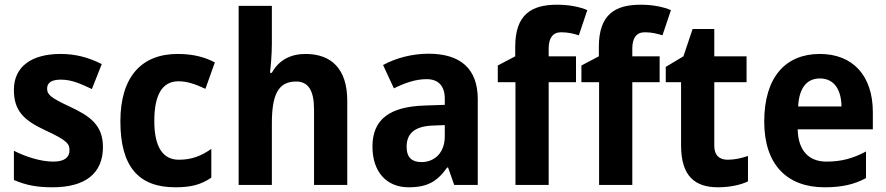

<svg xmlns="http://www.w3.org/2000/svg" viewBox="-20 -785 3763 815"><path d="M417 -161C417 -255 360 -293 279 -331C193 -371 180 -384 180 -409C180 -434 199 -447 238 -447C285 -447 323 -429 370 -407L412 -513C352 -543 298 -556 237 -556C115 -556 39 -503 39 -404C39 -315 80 -275 172 -232C268 -188 275 -173 275 -147C275 -118 255 -99 206 -99C154 -99 90 -119 39 -145V-21C90 1 136 10 203 10C341 10 417 -48 417 -161Z M724 10C791 10 833 -1 877 -31V-153C834 -123 794 -107 739 -107C672 -107 635 -160 635 -271C635 -382 668 -440 738 -440C774 -440 809 -428 852 -408L892 -520C854 -540 806 -556 734 -556C580 -556 491 -458 491 -270C491 -77 569 10 724 10Z M1134 -599V-760H993V0H1134V-260C1134 -378 1158 -439 1237 -439C1289 -439 1313 -400 1313 -321V0H1454V-358C1454 -492 1387 -556 1277 -556C1215 -556 1164 -531 1134 -476H1126C1129 -500 1134 -553 1134 -599Z M1799 -557C1730 -557 1661 -539 1606 -509L1652 -410C1701 -434 1745 -449 1791 -449C1840 -449 1868 -421 1868 -366V-340L1781 -337C1635 -332 1561 -279 1561 -163C1561 -56 1620 10 1715 10C1796 10 1837 -16 1878 -74H1882L1908 0H2008V-364C2008 -494 1934 -557 1799 -557ZM1817 -252 1868 -254V-206C1868 -137 1825 -97 1769 -97C1730 -97 1706 -115 1706 -162C1706 -215 1736 -249 1817 -252Z M2425 -436V-546H2309V-582C2310 -622 2325 -648 2362 -648C2392 -648 2415 -642 2437 -635L2473 -742C2443 -755 2398 -765 2345 -765C2236 -765 2167 -724 2167 -586V-546L2093 -507V-436H2168V0H2309V-436Z M2780 -436V-546H2664V-582C2665 -622 2680 -648 2717 -648C2747 -648 2770 -642 2792 -635L2828 -742C2798 -755 2753 -765 2700 -765C2591 -765 2522 -724 2522 -586V-546L2448 -507V-436H2523V0H2664V-436Z M3069 -107C3033 -107 3012 -126 3012 -166V-436H3149V-546H3012V-662H2920L2881 -546L2806 -501V-436H2871V-168C2871 -36 2931 10 3028 10C3077 10 3124 0 3155 -15V-123C3125 -113 3098 -107 3069 -107Z M3460 -556C3315 -556 3224 -458 3224 -269C3224 -87 3320 10 3480 10C3553 10 3606 -2 3656 -29V-142C3600 -112 3550 -99 3488 -99C3412 -99 3368 -147 3366 -236H3685V-309C3685 -464 3600 -556 3460 -556ZM3460 -452C3522 -452 3551 -403 3552 -333H3368C3372 -417 3409 -452 3460 -452Z"/></svg>

Font: Noto Sans Sinhala UI SemiCondensed
Style: Bold
Weight: 700
Width: 4
Designer: Jelle Bosma - Monotype Design Team
Foundry: Monotype Imaging Inc.
Version: Version 2.006